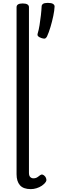

<svg xmlns="http://www.w3.org/2000/svg" viewBox="-20 -1296 399 1333"><path d="M194 17Q142 17 118.5 -10Q95 -37 95 -86V-1246Q95 -1259 105.5 -1265.5Q116 -1272 137 -1272Q159 -1272 170 -1265.5Q181 -1259 181 -1246V-96Q181 -76 190 -67Q199 -58 212 -58Q223 -58 230.5 -61Q238 -64 245 -69.5Q252 -75 259 -80Q267 -86 276 -83.5Q285 -81 294 -70Q299 -63 301.5 -53Q304 -43 299 -35Q288 -18 270.5 -6.5Q253 5 233 11Q213 17 194 17ZM267 -1032Q250 -1038 244 -1045Q238 -1052 242 -1065Q249 -1087 254.5 -1121Q260 -1155 264 -1190.5Q268 -1226 269 -1251Q269 -1262 278.5 -1269Q288 -1276 312 -1276Q337 -1276 348 -1269Q359 -1262 359 -1251Q358 -1224 350 -1185.5Q342 -1147 330.5 -1108.5Q319 -1070 306 -1042Q302 -1035 295.5 -1030Q289 -1025 267 -1032Z"/></svg>

Font: Playwrite VN
Style: Regular
Weight: 400
Designer: Veronika Burian, José Scaglione
Foundry: TypeTogether
Version: Version 1.002